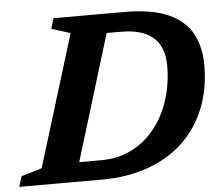

<svg xmlns="http://www.w3.org/2000/svg" viewBox="-74 -755 939 812"><g transform="rotate(-5 395.0 -349.0)"><path d="M329 -82Q390.5 -82 440.2 -102.2Q490 -122.5 528 -158.2Q566 -194 591.8 -241.2Q617.5 -288.5 630.5 -343.2Q643.5 -398 643.5 -455.5Q643.5 -506.5 624.5 -542.2Q605.5 -578 565 -597Q524.5 -616 459 -616H325L340 -698H482Q599 -698 668.5 -667Q738 -636 769 -579.2Q800 -522.5 800 -445Q800 -344.5 767.2 -262.5Q734.5 -180.5 672.8 -121.8Q611 -63 522.8 -31.5Q434.5 0 324 0H126.5L162.5 -82ZM248.5 -629 168.5 -654 182 -698H425.5L212 0H-24.5L-11 -44L76.5 -70Z"/></g></svg>

Font: Newsreader 9pt SemiBold
Style: Italic
Weight: 600
Italic angle: -17°
Designer: Hugues Gentile
Foundry: Production Type
Version: Version 1.003